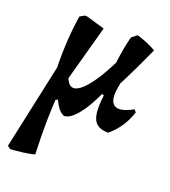

<svg xmlns="http://www.w3.org/2000/svg" viewBox="-131 -567 798 902"><g transform="rotate(20 268.0 -116.0)"><path d="M207.1 5.6Q189.3 -2.5 178.2 -16.6Q167.2 -30.8 154.5 -56.4L90.9 -27L155 -202.9Q172.4 -132.8 203.5 -132.8Q222.9 -132.8 246.5 -154.3Q270 -175.8 297 -216Q323.9 -256.2 352 -313Q357.2 -353.5 363.4 -387.4Q369.6 -421.3 377.1 -448.4L403.3 -469.3Q432.2 -460.4 455.2 -450.7Q478.3 -441 499.9 -428.4Q454.4 -327.8 421 -261.6Q387.6 -195.4 356.5 -147.4L340.3 -152.3Q317.5 -102.4 294 -67Q270.5 -31.6 248.5 -13Q226.5 5.6 207.1 5.6ZM23.5 238.6 8.1 227.6 116.3 -275.3 101.9 -144Q97.1 -225.6 100.5 -304Q103.8 -382.4 115.7 -457.9L138.1 -470.9H150L242.2 -443.8L147.5 -98.7Q141.6 -29.1 140.2 48.9Q138.8 126.9 142.5 222.2Q115.4 228.9 84.1 232.9Q52.7 236.9 23.5 238.6ZM429.2 8.7Q378.6 8.7 359.9 -21.5Q341.3 -51.8 347.8 -122.7L359.6 -242.3L412.8 -280.5L399.6 -203.5Q388.4 -137.3 416.6 -119.4Q444.8 -101.5 508.4 -137L518.9 -125.4Q492 -42.4 429.2 8.7Z"/></g></svg>

Font: Alegreya
Style: Italic
Weight: 400
Italic angle: -7°
Designer: Juan Pablo del Peral
Foundry: Huerta Tipografica
Version: Version 2.009